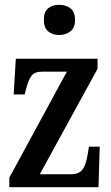

<svg xmlns="http://www.w3.org/2000/svg" viewBox="-20 -781 463 801"><path d="M19 0V-40L259 -482H156Q124 -482 111 -464.5Q98 -447 88 -407L83 -387H37L46 -536H387V-494L146 -54H276Q309 -54 324 -73.5Q339 -93 346 -138L351 -169H396L391 0ZM227 -635Q199 -635 181 -650Q163 -665 163 -698Q163 -732 181 -746.5Q199 -761 227 -761Q254 -761 273.5 -746.5Q293 -732 293 -698Q293 -665 273.5 -650Q254 -635 227 -635Z"/></svg>

Font: Noto Serif Devanagari ExtraCondensed SemiBold
Style: Regular
Weight: 600
Width: 2
Designer: Universal Thirst, Indian Type Foundry and the Monotype Design Team
Foundry: Monotype Imaging Inc.
Version: Version 2.004; ttfautohint (v1.8.4.7-5d5b)